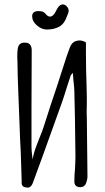

<svg xmlns="http://www.w3.org/2000/svg" viewBox="-20 -858 479 878"><path d="M79 -19V-34Q77 -76 75 -160Q71 -233 70 -272Q67 -333 63 -455Q62 -476 61 -513Q60 -550 60 -569Q59 -580 59 -600Q59 -623 61 -634Q65 -665 95 -663Q123 -663 125 -631V-619L124 -367V-248V-188Q124 -174 126 -155.5Q128 -137 129 -129Q134 -158 145.5 -188.5Q157 -219 160 -226Q175 -262 182 -285Q206 -362 244 -474Q252 -497 262 -530Q289 -615 299 -640Q308 -664 326 -670Q335 -673 344 -673Q358 -673 373 -664V-616Q373 -541 376 -461Q377 -444 377 -410V-381Q377 -372 376.5 -357Q376 -342 377 -322L380 -52Q380 -37 373 -19Q370 -11 363 -6.5Q356 -2 348 -2Q320 -2 320 -28Q320 -58 323 -86Q325 -124 325 -144Q323 -342 320 -440Q320 -455 316 -489L313 -525Q304 -515 303 -512L287 -463Q271 -411 262 -386L175 -144L130 -21Q122 0 106 0Q103 0 93 -2Q80 -6 79 -19ZM127 -784Q127 -794 133 -800Q139 -806 150 -807Q163 -808 172.5 -805.5Q182 -803 190 -793Q199 -782 209 -782Q220 -782 230 -797Q234 -804 237 -809.5Q240 -815 242 -819Q253 -838 268 -838Q270 -838 276 -836Q284 -832 289 -824.5Q294 -817 294 -808Q294 -802 291 -796Q290 -793 289 -790.5Q288 -788 287 -786Q276 -751 252.5 -737Q229 -723 194 -723Q170 -723 148.5 -742Q127 -761 127 -784Z"/></svg>

Font: Amatic SC
Style: Bold
Weight: 700
Designer: Multiple Designers
Foundry: Vernon Adams
Version: Version 2.505